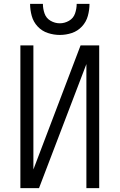

<svg xmlns="http://www.w3.org/2000/svg" viewBox="-20 -969 616 989"><path d="M85 0H181L425 -639V0H491V-735H395L152 -96V-735H85ZM288 -789Q320 -789 350 -799Q380 -809 402 -832.5Q424 -856 432.5 -887Q441 -918 441 -949H375Q375 -924 366.5 -899.5Q358 -875 335.5 -862Q313 -849 288 -849Q263 -849 240.5 -862Q218 -875 209.5 -899.5Q201 -924 201 -949H135Q135 -918 143.5 -887Q152 -856 174 -832.5Q196 -809 226.5 -799Q257 -789 288 -789Z"/></svg>

Font: Iosevka Sparkle Light
Style: Regular
Weight: 300
Designer: Belleve Invis
Foundry: Belleve Invis
Version: Version 4.5.0; ttfautohint (v1.8.3)